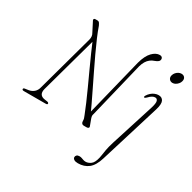

<svg xmlns="http://www.w3.org/2000/svg" viewBox="-203 -913 1372 1371"><g transform="rotate(30 483.0 -228.0)"><path d="M139 -85 276 -581 257 -574Q276.5 -527 300.8 -472.5Q325 -418 351.2 -361.2Q377.5 -304.5 402 -250.5Q426.5 -196.5 446.8 -149.8Q467 -103 480 -69Q486.5 -54 488.8 -45.5Q491 -37 491 -25.5Q491 -14 496.8 -7Q502.5 0 512.5 0H536Q547 0 552 -5.5Q557 -11 551.5 -22.5L533.5 -71Q529 -84.5 529.2 -92Q529.5 -99.5 532.5 -108L643.5 -565Q650.5 -589.5 661 -607Q671.5 -624.5 686.5 -636.2Q701.5 -648 719.5 -653.5Q738 -660 747 -668Q756 -676 756 -688.5Q756 -697 750 -703Q744 -709 732 -709Q700.5 -709 670.8 -678.5Q641 -648 623 -583L499 -82L518.5 -86Q505 -118.5 483.5 -163.5Q462 -208.5 436.2 -261.5Q410.5 -314.5 383.2 -370.5Q356 -426.5 330.2 -481.5Q304.5 -536.5 283.5 -585.5Q262.5 -634.5 249.5 -672.5Q242.5 -687 237.5 -693.5Q232.5 -700 222.5 -700H205Q199 -700 195.8 -697Q192.5 -694 192.5 -689.8Q192.5 -685.5 196 -680L234.5 -605Q241.5 -594 243 -580.2Q244.5 -566.5 240.5 -552L112 -85Q105.5 -57.5 87.5 -42.2Q69.5 -27 45 -23L21 -19.5Q4.5 -18 4.5 -9.5Q4.5 -4.5 8.5 -2.2Q12.5 0 20 0H198.5Q205.5 0 209.5 -1.8Q213.5 -3.5 213.5 -8.5Q213.5 -12.5 210 -15.5Q206.5 -18.5 199.5 -19.5L176 -23Q151.5 -27 142 -42.5Q132.5 -58 139 -85ZM902.5 -358 751.5 132.5Q731.5 198.5 696.2 226Q661 253.5 610.5 253.5Q589 253.5 578 246Q567 238.5 567 227.5Q567 218.5 574.2 211.2Q581.5 204 596 204Q606.5 204 615 207Q623.5 210 632.5 213.2Q641.5 216.5 653.5 216.5Q672.5 216.5 693.8 201.8Q715 187 725.5 140.5Q727.5 130.5 729.2 120Q731 109.5 732.8 97.5Q734.5 85.5 737 71Q739.5 56.5 744 39.5Q748.5 22.5 755 1L867 -351.5Q881 -396 876 -413Q871 -430 854.5 -430Q843.5 -430 831.2 -423.2Q819 -416.5 802.5 -399Q796.5 -393.5 792.5 -391.2Q788.5 -389 785.5 -390.5Q782 -392 782.8 -395.8Q783.5 -399.5 786 -404.5Q795.5 -420.5 808.8 -432.2Q822 -444 837.5 -450.2Q853 -456.5 868 -456.5Q897 -456.5 907.8 -433.2Q918.5 -410 902.5 -358ZM908.5 -581Q891 -581 881.2 -594Q871.5 -607 876.5 -625Q880 -638 888.8 -648.2Q897.5 -658.5 909 -664.5Q920.5 -670.5 932.5 -670.5Q951 -670.5 960.2 -658Q969.5 -645.5 964 -626.5Q961 -614.5 952.2 -604.2Q943.5 -594 932.2 -587.5Q921 -581 908.5 -581Z"/></g></svg>

Font: Fraunces Thin
Style: Italic
Weight: 250
Italic angle: -16°
Version: Version 1.000;[b76b70a41]